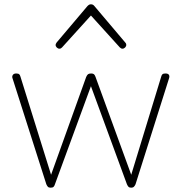

<svg xmlns="http://www.w3.org/2000/svg" viewBox="-20 -856 844 891"><path d="M215 15Q206 15 202 10.5Q198 6 195 -1L38 -493Q35 -501 39.5 -508Q44 -515 55 -515Q65 -515 69 -511.5Q73 -508 75 -500L217 -45L380 -499Q384 -508 388.5 -511.5Q393 -515 403 -515Q412 -515 416 -511.5Q420 -508 423 -500L589 -45L728 -500Q730 -508 734 -511.5Q738 -515 748 -515Q760 -515 764 -508.5Q768 -502 764 -491L609 -1Q606 6 601.5 10.5Q597 15 589 15Q580 15 576 10.5Q572 6 569 -1L402 -456L235 -1Q233 6 229 10.5Q225 15 215 15ZM256 -630Q249 -630 243.5 -635.5Q238 -641 238 -648Q238 -650 239.5 -653Q241 -656 243 -659L386 -828Q391 -833 394.5 -834.5Q398 -836 402 -836Q406 -836 410 -834.5Q414 -833 418 -828L561 -659Q564 -656 565 -653Q566 -650 566 -648Q566 -641 560.5 -635.5Q555 -630 548 -630Q544 -630 541.5 -632Q539 -634 536 -636L402 -784L268 -636Q266 -634 263 -632Q260 -630 256 -630Z"/></svg>

Font: Playwrite NG Modern Thin
Style: Regular
Weight: 250
Designer: Veronika Burian, José Scaglione
Foundry: TypeTogether
Version: Version 1.002